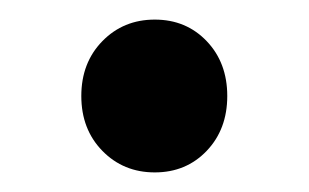

<svg xmlns="http://www.w3.org/2000/svg" viewBox="-20 -506 315 196"><path d="M138 -330Q106 -330 84.5 -352Q63 -374 63 -408Q63 -442 84.5 -464Q106 -486 138 -486Q170 -486 191 -464Q212 -442 212 -408Q212 -374 191 -352Q170 -330 138 -330Z"/></svg>

Font: TT Toshiba Sans Medium
Style: Regular
Weight: 500
Designer: Paul D. Hunt
Foundry: Toshiba Corporation
Version: Version 2.020;PS 2.000;hotconv 1.0.86;makeotf.lib2.5.63406